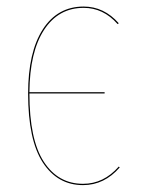

<svg xmlns="http://www.w3.org/2000/svg" viewBox="-20 -547 429 577"><path d="M336.9 -46.4 339.8 -43.9Q293.5 9.3 229.5 9.3Q153.3 9.3 108.9 -58.3Q64.5 -126 64.5 -266.1Q64.5 -390.1 108.6 -458.7Q152.8 -527.3 231.4 -527.3Q292.5 -527.3 336.9 -477.1L333.5 -474.6Q290.5 -523.4 231.4 -523.4Q155.8 -523.4 112.5 -457.3Q69.3 -391.1 68.4 -270H294.4V-266.1H68.4Q68.4 -127.4 111.6 -61Q154.8 5.4 229.5 5.4Q291.5 5.4 336.9 -46.4Z"/></svg>

Font: Fira Sans Compressed Four
Style: Regular
Weight: 100
Width: 1
Designer: Carrois Corporate & Edenspiekermann AG
Foundry: Carrois Corporate GbR & Edenspiekermann AG
Version: Version 4.203;PS 004.203;hotconv 1.0.88;makeotf.lib2.5.64775